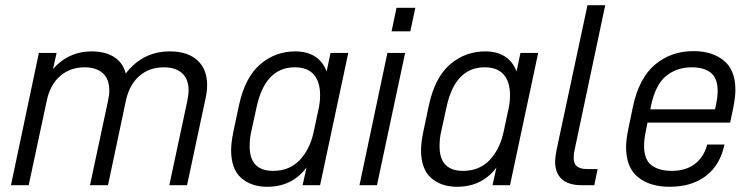

<svg xmlns="http://www.w3.org/2000/svg" viewBox="-20 -710 2881 736"><path d="M129 -507H197L183 -445Q211 -478 249 -495.5Q287 -513 331 -513Q384 -513 418 -491Q452 -469 462 -428Q527 -513 631 -513Q699 -513 736.5 -479Q774 -445 774 -384Q774 -360 768 -333L697 0H629L698 -323Q703 -348 703 -363Q703 -407 678 -429.5Q653 -452 608 -452Q552 -452 514 -418.5Q476 -385 463 -326L394 0H325L394 -323Q399 -346 399 -363Q399 -407 374 -429.5Q349 -452 304 -452Q249 -452 210.5 -418.5Q172 -385 159 -323L90 0H22Z M866 -134Q866 -162 874 -202L896 -306Q919 -413 977 -463Q1035 -513 1112 -513Q1157 -513 1187.5 -493.5Q1218 -474 1232 -436L1247 -507H1315L1207 0H1140L1155 -68Q1100 6 1004 6Q943 6 904.5 -28Q866 -62 866 -134ZM1183 -207 1202 -296Q1207 -319 1207 -346Q1207 -396 1183 -424Q1159 -452 1110 -452Q997 -452 964 -301L943 -205Q937 -180 937 -149Q937 -55 1027 -55Q1090 -55 1129.5 -97Q1169 -139 1183 -207Z M1465 -507H1533L1425 0H1358ZM1500 -680H1572L1553 -590H1481Z M1594 -134Q1594 -162 1602 -202L1624 -306Q1647 -413 1705 -463Q1763 -513 1840 -513Q1885 -513 1915.5 -493.5Q1946 -474 1960 -436L1975 -507H2043L1935 0H1868L1883 -68Q1828 6 1732 6Q1671 6 1632.5 -28Q1594 -62 1594 -134ZM1911 -207 1930 -296Q1935 -319 1935 -346Q1935 -396 1911 -424Q1887 -452 1838 -452Q1725 -452 1692 -301L1671 -205Q1665 -180 1665 -149Q1665 -55 1755 -55Q1818 -55 1857.5 -97Q1897 -139 1911 -207Z M2108 -90Q2108 -106 2113 -133L2232 -690H2300L2183 -137Q2179 -121 2179 -106Q2179 -83 2191.5 -72.5Q2204 -62 2230 -62H2271L2258 0H2210Q2160 0 2134 -23Q2108 -46 2108 -90Z M2799 -366Q2799 -338 2791 -298L2779 -240H2462L2456 -209Q2449 -178 2449 -151Q2449 -98 2477.5 -76.5Q2506 -55 2556 -55Q2608 -55 2643 -81Q2678 -107 2691 -156H2757Q2741 -78 2686.5 -36Q2632 6 2547 6Q2471 6 2425.5 -31Q2380 -68 2380 -146Q2380 -173 2388 -213L2406 -300Q2429 -410 2490.5 -462Q2552 -514 2638 -514Q2711 -514 2755 -477.5Q2799 -441 2799 -366ZM2731 -361Q2731 -410 2705 -431Q2679 -452 2632 -452Q2574 -452 2533 -418.5Q2492 -385 2475 -302L2473 -291H2721L2725 -309Q2731 -339 2731 -361Z"/></svg>

Font: D-DIN
Style: DIN-Italic
Weight: 400
Italic angle: -12°
Designer: Charles Nix
Foundry: Datto Inc.
Version: Version 1.00